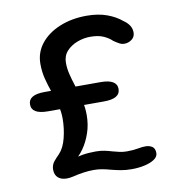

<svg xmlns="http://www.w3.org/2000/svg" viewBox="-75 -695 705 773"><g transform="rotate(-10 278.0 -308.0)"><path d="M402 12.5Q377 12.5 356.2 8.5Q335.5 4.5 316.5 -0.5Q300.5 -5 284.2 -8Q268 -11 250 -11Q229.5 -11 207.2 -7.8Q185 -4.5 167.5 0Q150 4 138.5 4Q115.5 4 102.5 -7.5Q89.5 -19 89.5 -41Q89.5 -59.5 101.2 -73.8Q113 -88 123 -97.5Q143.5 -119 153.2 -157.8Q163 -196.5 163 -237Q163 -265 155.5 -293Q148 -321 138 -349.5Q127.5 -379.5 120.2 -408Q113 -436.5 113 -468.5Q113 -515.5 141.5 -551.2Q170 -587 219.2 -607.2Q268.5 -627.5 329.5 -627.5Q376.5 -627.5 412.2 -614.5Q448 -601.5 472.5 -580.5Q487.5 -570.5 496 -557.5Q504.5 -544.5 504.5 -528.5Q504.5 -510.5 490.8 -500.2Q477 -490 460.5 -490Q449.5 -490 438.8 -496Q428 -502 417.5 -509.5Q404.5 -522.5 383.2 -532Q362 -541.5 329.5 -541.5Q302 -541.5 275.8 -531.5Q249.5 -521.5 232.2 -502.5Q215 -483.5 215 -455Q215 -432.5 220.5 -409.5Q226 -386.5 235 -359Q245 -329.5 253 -297.5Q261 -265.5 261 -234.5Q261 -194.5 249 -160Q237 -125.5 218.8 -100Q200.5 -74.5 181 -60.5L174.5 -68Q191 -74.5 216 -78.8Q241 -83 271.5 -83Q291 -83 307.2 -79.5Q323.5 -76 338 -71.5Q352 -67.5 366 -64.5Q380 -61.5 395 -61.5Q408.5 -61.5 420.5 -62.5Q432.5 -63.5 443 -65.5Q458.5 -68.5 471 -68.5Q488.5 -68.5 499.5 -60.8Q510.5 -53 510.5 -34.5Q510.5 -19.5 495 -9Q479.5 1.5 454.8 7Q430 12.5 402 12.5ZM110 -275.5Q43.5 -275.5 43.5 -315Q43.5 -354.5 110 -354.5H339Q405.5 -354.5 405.5 -315Q405.5 -275.5 339 -275.5Z"/></g></svg>

Font: Sono Medium
Style: Regular
Weight: 500
Designer: Tyler Finck
Foundry: Tyler Finck
Version: Version 2.112